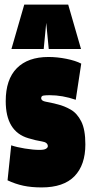

<svg xmlns="http://www.w3.org/2000/svg" viewBox="-20 -809 398 839"><path d="M13 -21 29 -174Q52 -166 88.5 -160Q125 -154 153 -154Q173 -154 181 -159Q189 -164 189 -170Q189 -187 163 -191Q137 -195 104 -205Q5 -234 5 -367Q5 -462 53.5 -511Q102 -560 192 -560Q230 -560 270 -552Q310 -544 335 -531L311 -373Q253 -393 197 -393Q181 -393 170.5 -391.5Q160 -390 160 -380Q160 -368 180.5 -364.5Q201 -361 232 -353Q261 -346 289 -330Q317 -314 335 -278.5Q353 -243 353 -178Q353 -88 305.5 -39Q258 10 162 10Q117 10 82 2.5Q47 -5 13 -21ZM30 -595 86 -789H278L334 -595H193L182 -709L171 -595Z"/></svg>

Font: Georama ExtraCondensed Black
Style: Regular
Weight: 900
Width: 2
Designer: Jean-Baptiste Levee
Foundry: Production Type
Version: Version 1.000